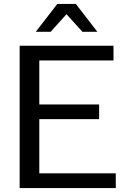

<svg xmlns="http://www.w3.org/2000/svg" viewBox="-20 -958 638 978"><path d="M476.1 -795.9H399.9L318.8 -885.7L237.8 -795.9H162.1L272 -938H366.2ZM569.8 0H80.1V-725.1H558.1V-649.9H180.2V-425.8H484.9V-351.1H180.2V-75.2H569.8Z"/></svg>

Font: Aurulent Sans
Style: Regular
Weight: 400
Version: Version 2007.05.04